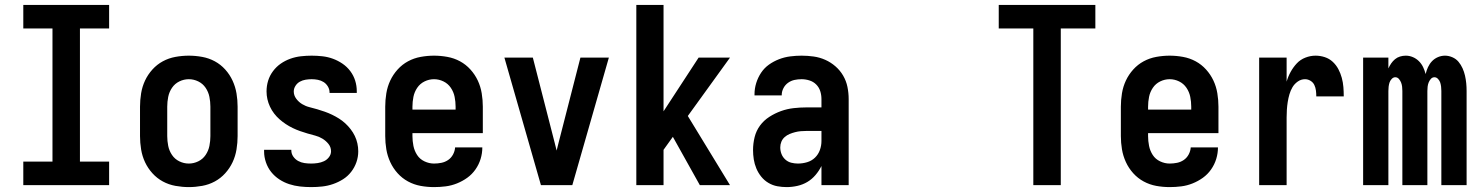

<svg xmlns="http://www.w3.org/2000/svg" viewBox="-20 -755 6040 783"><path d="M75 0V-96H194V-639H75V-735H425V-639H306V-96H425V0Z M750 8Q723 8 695.5 3Q668 -2 644 -15Q620 -28 601.5 -48.5Q583 -69 571.5 -93.5Q560 -118 555.5 -145.5Q551 -173 551 -200V-320Q551 -347 555.5 -374.5Q560 -402 571.5 -426.5Q583 -451 601.5 -471.5Q620 -492 644 -505Q668 -518 695.5 -523Q723 -528 750 -528Q777 -528 804.5 -523Q832 -518 856 -505Q880 -492 898.5 -471.5Q917 -451 928.5 -426Q940 -401 944.5 -374Q949 -347 949 -320V-200Q949 -173 944.5 -145.5Q940 -118 928.5 -93.5Q917 -69 898.5 -48.5Q880 -28 856 -15Q832 -2 804.5 3Q777 8 750 8ZM750 -88Q770 -88 788.5 -97Q807 -106 818.5 -123Q830 -140 834 -160Q838 -180 838 -200V-320Q838 -340 834 -360Q830 -380 818.5 -397Q807 -414 788.5 -423Q770 -432 750 -432Q730 -432 711.5 -423Q693 -414 681.5 -397Q670 -380 666 -360Q662 -340 662 -320V-200Q662 -180 666 -160Q670 -140 681.5 -123Q693 -106 711.5 -97Q730 -88 750 -88Z M1249 8Q1226 8 1203.5 5.5Q1181 3 1159.5 -4Q1138 -11 1119 -23.5Q1100 -36 1086 -53.5Q1072 -71 1064.5 -93Q1057 -115 1057 -137V-144H1168V-142Q1168 -128 1176 -116.5Q1184 -105 1196 -98.5Q1208 -92 1221.5 -90Q1235 -88 1249 -88Q1262 -88 1275.5 -90Q1289 -92 1301 -97.5Q1313 -103 1321.5 -114Q1330 -125 1330 -138Q1330 -155 1319.5 -168Q1309 -181 1295 -189.5Q1281 -198 1265.5 -202Q1250 -206 1234.5 -210.5Q1219 -215 1203.5 -220.5Q1188 -226 1173.5 -233Q1159 -240 1145.5 -249Q1132 -258 1120 -268.5Q1108 -279 1098 -292Q1088 -305 1081 -320Q1074 -335 1070.5 -350.5Q1067 -366 1067 -382Q1067 -405 1073.5 -426Q1080 -447 1093.5 -465Q1107 -483 1125 -495.5Q1143 -508 1164 -515.5Q1185 -523 1207 -525.5Q1229 -528 1251 -528Q1273 -528 1295 -525.5Q1317 -523 1337.5 -515.5Q1358 -508 1376.5 -495.5Q1395 -483 1408.5 -465Q1422 -447 1428.5 -426Q1435 -405 1435 -383V-376H1324V-378Q1324 -391 1317 -402.5Q1310 -414 1299.5 -420.5Q1289 -427 1276.5 -429.5Q1264 -432 1251 -432Q1239 -432 1226.5 -430Q1214 -428 1203 -422Q1192 -416 1185 -405Q1178 -394 1178 -382Q1178 -366 1188 -352.5Q1198 -339 1212 -330.5Q1226 -322 1242 -318Q1258 -314 1273.5 -309.5Q1289 -305 1304.5 -299.5Q1320 -294 1334.5 -287Q1349 -280 1362.5 -271.5Q1376 -263 1388 -252Q1400 -241 1410 -228Q1420 -215 1427 -200.5Q1434 -186 1437.5 -170Q1441 -154 1441 -138Q1441 -115 1433.5 -93.5Q1426 -72 1412 -54Q1398 -36 1379 -24Q1360 -12 1338.5 -4.5Q1317 3 1294.5 5.5Q1272 8 1249 8Z M1750 8Q1722 8 1695 3Q1668 -2 1644 -15Q1620 -28 1601.5 -48.5Q1583 -69 1571.5 -94Q1560 -119 1555.5 -146Q1551 -173 1551 -200V-320Q1551 -347 1555.5 -374.5Q1560 -402 1571.5 -426.5Q1583 -451 1601.5 -471.5Q1620 -492 1644 -505Q1668 -518 1695.5 -523Q1723 -528 1750 -528Q1777 -528 1804.5 -523Q1832 -518 1856 -505Q1880 -492 1898.5 -471.5Q1917 -451 1928.5 -426.5Q1940 -402 1944.5 -374.5Q1949 -347 1949 -320V-212H1662V-200Q1662 -180 1666 -160Q1670 -140 1681 -123Q1692 -106 1711 -97Q1730 -88 1750 -88Q1765 -88 1780 -91Q1795 -94 1807.5 -102.5Q1820 -111 1827.5 -125Q1835 -139 1836 -154H1947Q1947 -130 1940 -107Q1933 -84 1919 -64Q1905 -44 1885.5 -30Q1866 -16 1843.5 -7Q1821 2 1797.5 5Q1774 8 1750 8ZM1662 -308H1838V-320Q1838 -340 1834 -360Q1830 -380 1818.5 -397Q1807 -414 1788.5 -423Q1770 -432 1750 -432Q1730 -432 1711.5 -423Q1693 -414 1681.5 -397Q1670 -380 1666 -360Q1662 -340 1662 -320Z M2186 0 2037 -520H2153L2242 -173Q2244 -165 2246 -157Q2248 -149 2250 -141Q2252 -149 2254 -157Q2256 -165 2258 -173L2347 -520H2463L2314 0Z M2834 0 2724 -197 2686 -144V0H2575V-735H2686V-301L2829 -520H2957L2785 -282L2957 0Z M3188 8Q3169 8 3150 4.5Q3131 1 3114 -9Q3097 -19 3084.5 -34.5Q3072 -50 3064.5 -68Q3057 -86 3054 -105Q3051 -124 3051 -143Q3051 -170 3057.5 -196Q3064 -222 3079.5 -243Q3095 -264 3117.5 -278.5Q3140 -293 3165 -302Q3190 -311 3216.5 -314Q3243 -317 3269 -317H3330V-351Q3330 -368 3325 -383.5Q3320 -399 3308.5 -410.5Q3297 -422 3281 -427Q3265 -432 3249 -432Q3234 -432 3220 -429Q3206 -426 3194 -417.5Q3182 -409 3175 -395.5Q3168 -382 3168 -368V-366H3057V-371Q3057 -394 3064 -416.5Q3071 -439 3084 -458.5Q3097 -478 3116 -491.5Q3135 -505 3157 -513.5Q3179 -522 3202.5 -525Q3226 -528 3249 -528Q3274 -528 3298.5 -524.5Q3323 -521 3345.5 -511Q3368 -501 3387 -484.5Q3406 -468 3418.5 -446.5Q3431 -425 3436 -400.5Q3441 -376 3441 -351V0H3330V-78Q3320 -58 3305.5 -41Q3291 -24 3272.5 -13Q3254 -2 3232 3Q3210 8 3188 8ZM3234 -88Q3253 -88 3271.5 -93.5Q3290 -99 3303.5 -112Q3317 -125 3323.5 -143Q3330 -161 3330 -180V-221H3269Q3257 -221 3245.5 -220Q3234 -219 3222.5 -216Q3211 -213 3200 -208.5Q3189 -204 3180 -196Q3171 -188 3166.5 -177Q3162 -166 3162 -154Q3162 -140 3167 -127Q3172 -114 3182.5 -104.5Q3193 -95 3206.5 -91.5Q3220 -88 3234 -88Z M4194 0V-639H4053V-735H4447V-639H4306V0Z M4750 8Q4722 8 4695 3Q4668 -2 4644 -15Q4620 -28 4601.5 -48.5Q4583 -69 4571.5 -94Q4560 -119 4555.5 -146Q4551 -173 4551 -200V-320Q4551 -347 4555.5 -374.5Q4560 -402 4571.5 -426.5Q4583 -451 4601.5 -471.5Q4620 -492 4644 -505Q4668 -518 4695.5 -523Q4723 -528 4750 -528Q4777 -528 4804.5 -523Q4832 -518 4856 -505Q4880 -492 4898.5 -471.5Q4917 -451 4928.5 -426.5Q4940 -402 4944.5 -374.5Q4949 -347 4949 -320V-212H4662V-200Q4662 -180 4666 -160Q4670 -140 4681 -123Q4692 -106 4711 -97Q4730 -88 4750 -88Q4765 -88 4780 -91Q4795 -94 4807.5 -102.5Q4820 -111 4827.5 -125Q4835 -139 4836 -154H4947Q4947 -130 4940 -107Q4933 -84 4919 -64Q4905 -44 4885.5 -30Q4866 -16 4843.5 -7Q4821 2 4797.5 5Q4774 8 4750 8ZM4662 -308H4838V-320Q4838 -340 4834 -360Q4830 -380 4818.5 -397Q4807 -414 4788.5 -423Q4770 -432 4750 -432Q4730 -432 4711.5 -423Q4693 -414 4681.5 -397Q4670 -380 4666 -360Q4662 -340 4662 -320Z M5115 0V-520H5227V-422Q5233 -443 5243.5 -462Q5254 -481 5268.5 -496.5Q5283 -512 5303.5 -520Q5324 -528 5345 -528Q5364 -528 5382.5 -522Q5401 -516 5415 -503Q5429 -490 5438 -473Q5447 -456 5452 -437.5Q5457 -419 5458.5 -400Q5460 -381 5460 -362H5348Q5348 -374 5346.5 -386Q5345 -398 5340 -408.5Q5335 -419 5324.5 -425.5Q5314 -432 5302 -432Q5286 -432 5272.5 -422.5Q5259 -413 5251 -399.5Q5243 -386 5238.5 -370.5Q5234 -355 5231.5 -339Q5229 -323 5228 -307.5Q5227 -292 5227 -276V0Z M5539 0V-520H5642V-476Q5647 -487 5653.5 -496.5Q5660 -506 5669 -513.5Q5678 -521 5689.5 -524.5Q5701 -528 5713 -528Q5728 -528 5742 -522Q5756 -516 5766.5 -505.5Q5777 -495 5783.5 -481.5Q5790 -468 5794 -453Q5797 -467 5803.5 -481Q5810 -495 5820 -505.5Q5830 -516 5844 -522Q5858 -528 5873 -528Q5888 -528 5903 -521.5Q5918 -515 5928 -503Q5938 -491 5944.5 -476.5Q5951 -462 5954.5 -446.5Q5958 -431 5959.5 -415.5Q5961 -400 5961 -384V0H5858V-384Q5858 -393 5857 -401.5Q5856 -410 5853.5 -418Q5851 -426 5844.5 -433Q5838 -440 5830 -440Q5821 -440 5815 -433Q5809 -426 5806 -418Q5803 -410 5802 -401.5Q5801 -393 5801 -384V0H5699V-384Q5699 -393 5698 -401.5Q5697 -410 5694 -418Q5691 -426 5685 -433Q5679 -440 5670 -440Q5662 -440 5655.5 -433Q5649 -426 5646.5 -418Q5644 -410 5643 -401.5Q5642 -393 5642 -384V0Z"/></svg>

Font: Iosevka Term
Style: Bold
Weight: 700
Monospace: yes
Designer: Belleve Invis
Foundry: Belleve Invis
Version: Version 30.0.1